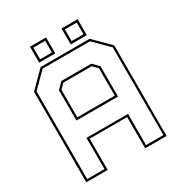

<svg xmlns="http://www.w3.org/2000/svg" viewBox="-192 -964 1028 1096"><g transform="rotate(-30 322.0 -415.5)"><path d="M57.5 0V-597L160.5 -700H483.5L586.5 -597V0H445.5V-206H198.5V0ZM71 -13.5H185V-219H459V-13.5H573.5V-591.5L478 -686.5H166L71 -591.5ZM198.5 -347H445.5V-528L415 -558.5H229L198.5 -528ZM185 -333.5V-533.5L223.5 -572H420.5L459 -533.5V-333.5ZM374 -726V-831H480V-726ZM166 -726V-831H272V-726ZM180 -740H258V-817H180ZM388 -740H466V-817H388Z"/></g></svg>

Font: Tourney Thin Thin
Style: Regular
Weight: 250
Version: Version 1.015